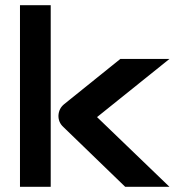

<svg xmlns="http://www.w3.org/2000/svg" viewBox="-20 -719 683 739"><path d="M632.2 0H461.9L223.8 -230.2Q204 -248.5 205 -275.2Q205.9 -288.6 211.4 -299.3Q216.8 -309.9 227.2 -318.3L443.1 -492.1H632.2L353.5 -268.3ZM175.2 0H56.9V-699H175.2Z"/></svg>

Font: AKL FREE 001
Style: Regular
Weight: 400
Designer: AKL
Foundry: AKL
Version: Version 1.00;August 10, 2024;FontCreator 13.0.0.2630 64-bit